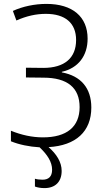

<svg xmlns="http://www.w3.org/2000/svg" viewBox="-20 -745 540 984"><path d="M247 125C247 159 230 176 198 176C183 176 168 174 159 171V211C172 216 189 219 208 219C263 219 296 187 296 131C296 85 269 44 229 9C369 1 448 -71 448 -194C448 -293 395 -356 297 -374V-377C381 -396 429 -459 429 -547C429 -659 352 -725 218 -725C158 -725 96 -712 46 -689L64 -640C116 -663 165 -674 215 -674C314 -674 370 -627 370 -540C370 -448 311 -397 202 -397L113 -398V-348L202 -347C326 -347 388 -295 388 -196C388 -95 322 -41 200 -41C145 -41 90 -53 36 -75V-21C77 -4 130 7 183 10C223 48 247 85 247 125Z"/></svg>

Font: Noto Sans SemiCondensed Light
Style: Regular
Weight: 300
Width: 4
Designer: Monotype Design Team
Foundry: Monotype Imaging Inc.
Version: Version 2.013